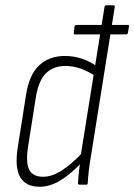

<svg xmlns="http://www.w3.org/2000/svg" viewBox="-20 -703 512 731"><path d="M265 -572Q260 -572 261 -579L264 -603Q265 -608 271 -608H467Q473 -608 471 -602L467 -578Q466 -572 460 -572H399ZM131 8Q79 8 57.5 -27.5Q36 -63 47 -138L79 -341Q91 -419 129.5 -454.5Q168 -490 227 -490Q260 -490 292 -479.5Q324 -469 351 -449L345 -412Q286 -452 229 -452Q185 -452 156.5 -425.5Q128 -399 117 -336L86 -139Q78 -81 92 -55.5Q106 -30 144 -30Q178 -30 215.5 -54Q253 -78 297 -125L293 -86Q248 -39 209 -15.5Q170 8 131 8ZM282 0Q277 0 277 -6Q278 -28 281 -54Q284 -80 287 -98V-109L378 -677Q379 -683 385 -683H411Q418 -683 417 -677L327 -113Q321 -79 318 -52.5Q315 -26 314 -6Q314 0 309 0Z"/></svg>

Font: Sofia Sans Condensed ExtraLight
Style: Italic
Weight: 250
Italic angle: -9°
Version: Version 4.100